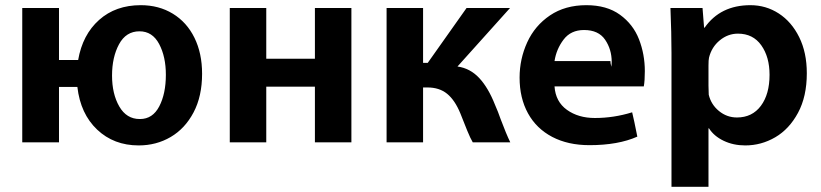

<svg xmlns="http://www.w3.org/2000/svg" viewBox="-20 -522 3174 742"><path d="M208 -491V-290H282Q299 -388 363 -445Q427 -502 524 -502Q594 -502 648 -469Q702 -436 731.5 -376Q761 -316 761 -237Q761 -150 728 -87.5Q695 -25 639.5 7.5Q584 40 516 40Q420 40 355.5 -21Q291 -82 279 -186H208V28H66V-491ZM521 -62Q570 -62 595.5 -111Q621 -160 621 -233Q621 -303 595 -352Q569 -401 519 -401Q467 -401 440 -351Q413 -301 413 -230Q413 -159 441 -110.5Q469 -62 520 -62Z M868 -491H1009V-295H1197V-491H1338V28H1197V-187H1009V28H868Z M1615 -491V-279H1633L1783 -491H1951L1748 -265Q1797 -258 1832 -220.5Q1867 -183 1893 -117Q1905 -90 1915 -61Q1936 -5 1952 28H1807Q1798 13 1785.5 -17.5Q1773 -48 1759 -84Q1738 -135 1708 -159.5Q1678 -184 1632 -184H1615V28H1474V-491Z M2123 -188Q2127 -129 2171 -97.5Q2215 -66 2279 -66Q2352 -66 2423 -88Q2430 -60 2443 6Q2369 39 2258 39Q2175 39 2114 7Q2053 -25 2020.5 -84Q1988 -143 1988 -222Q1988 -294 2017.5 -358.5Q2047 -423 2105.5 -462.5Q2164 -502 2246 -502Q2325 -502 2376 -465Q2427 -428 2449.5 -370Q2472 -312 2472 -247Q2472 -210 2468 -188ZM2339 -286Q2339 -276 2343 -264L2344 -283Q2344 -331 2318.5 -368.5Q2293 -406 2237 -406Q2186 -406 2158 -369Q2130 -332 2123 -286Z M2575 -318Q2575 -393 2571 -491H2695L2701 -415H2703Q2764 -502 2880 -502Q2940 -502 2989.5 -470Q3039 -438 3068.5 -378.5Q3098 -319 3098 -239Q3098 -149 3064 -86Q3030 -23 2976 8.5Q2922 40 2860 40Q2814 40 2776.5 22Q2739 4 2720 -26H2718V200H2575ZM2718 -191 2719 -156Q2728 -118 2758.5 -93Q2789 -68 2828 -68Q2887 -68 2920.5 -113Q2954 -158 2954 -233Q2954 -302 2922 -347Q2890 -392 2832 -392Q2793 -392 2761.5 -366Q2730 -340 2720 -299Q2718 -291 2718 -268Z"/></svg>

Font: LINE Seed Sans KR Bold
Style: Regular
Weight: 700
Designer: LINE BX Design & Sandoll Inc & Dalton Maag Ltd
Foundry: Sandoll Inc.
Version: Version 1.000